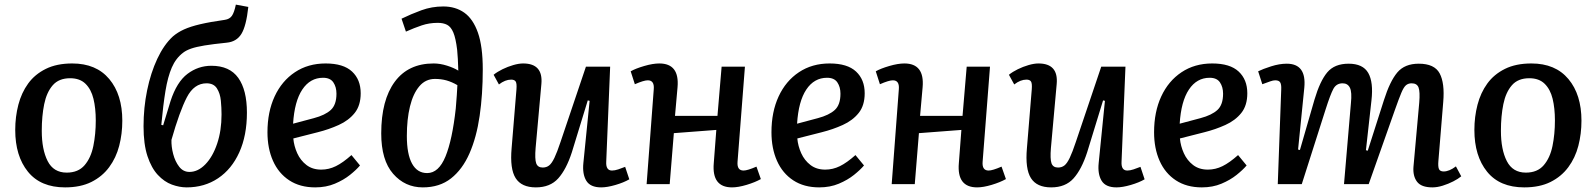

<svg xmlns="http://www.w3.org/2000/svg" viewBox="-20 -798 6918 832"><path d="M262 14Q156 14 101 -54Q46 -122 46 -235Q46 -292 59.5 -344Q73 -396 102 -436Q131 -476 178.5 -499.5Q226 -523 293 -523Q397 -523 453.5 -455.5Q510 -388 510 -275Q510 -218 496.5 -166Q483 -114 453 -73.5Q423 -33 376 -9.5Q329 14 262 14ZM269 -50Q319 -50 346.5 -82Q374 -114 384.5 -165.5Q395 -217 395 -276Q395 -329 385 -370Q375 -411 350.5 -435Q326 -459 284 -459Q235 -459 208.5 -428.5Q182 -398 171.5 -346.5Q161 -295 161 -231Q161 -150 186.5 -100Q212 -50 269 -50Z M789 14Q758 14 725 2Q692 -10 664 -40Q636 -70 619 -121.5Q602 -173 602 -251Q602 -331 617.5 -406.5Q633 -482 661.5 -543Q690 -604 729 -640Q750 -658 777.5 -670.5Q805 -683 847.5 -693Q890 -703 954 -712Q975 -715 985 -729.5Q995 -744 1002 -778L1056 -768Q1047 -685 1026 -651Q1005 -617 962 -613Q903 -607 866.5 -601Q830 -595 808.5 -587.5Q787 -580 774 -570Q742 -546 724.5 -505.5Q707 -465 697 -404Q687 -343 679 -257L687 -255L719 -360Q746 -443 792.5 -478Q839 -513 896 -513Q975 -513 1012.5 -460.5Q1050 -408 1050 -310Q1050 -211 1017 -138Q984 -65 925 -25.5Q866 14 789 14ZM875 -437Q821 -437 789.5 -376Q758 -315 723 -192Q722 -163 730.5 -130.5Q739 -98 756.5 -75.5Q774 -53 801 -53Q838 -53 870 -86Q902 -119 921 -175.5Q940 -232 940 -302Q940 -331 937 -362Q934 -393 920 -415Q906 -437 875 -437Z M1391 -523Q1468 -523 1505.5 -488Q1543 -453 1543 -394Q1543 -341 1517 -308.5Q1491 -276 1448 -256.5Q1405 -237 1357 -225L1251 -198Q1254 -165 1268 -134Q1282 -103 1308 -83Q1334 -63 1372 -63Q1405 -63 1435.5 -78Q1466 -93 1503 -126L1540 -81Q1524 -62 1496.5 -40Q1469 -18 1431 -2Q1393 14 1346 14Q1280 14 1233.5 -16.5Q1187 -47 1163 -101Q1139 -155 1139 -225Q1139 -313 1170 -380Q1201 -447 1258 -485Q1315 -523 1391 -523ZM1438 -392Q1438 -421 1424.5 -441Q1411 -461 1380 -461Q1324 -461 1290 -410Q1256 -359 1250 -262L1340 -286Q1389 -299 1413.5 -321.5Q1438 -344 1438 -392Z M1720 -717Q1761 -737 1806 -753.5Q1851 -770 1901 -770Q1954 -770 1992 -743Q2030 -716 2051 -656.5Q2072 -597 2072 -497Q2072 -389 2058.5 -296Q2045 -203 2014.5 -133.5Q1984 -64 1934.5 -25Q1885 14 1812 14Q1735 14 1683.5 -45Q1632 -104 1632 -220Q1632 -364 1690.5 -443.5Q1749 -523 1859 -523Q1887 -523 1917 -513.5Q1947 -504 1966 -492Q1965 -521 1964 -542Q1963 -563 1961 -582Q1955 -632 1944.5 -657Q1934 -682 1917.5 -690.5Q1901 -699 1877 -699Q1840 -699 1807.5 -688Q1775 -677 1739 -661ZM1831 -48Q1881 -48 1910.5 -120Q1940 -192 1955 -328Q1958 -361 1959.5 -386Q1961 -411 1962 -429Q1938 -443 1915 -449.5Q1892 -456 1865 -456Q1824 -456 1797 -424Q1770 -392 1756.5 -336.5Q1743 -281 1743 -209Q1743 -130 1765.5 -89Q1788 -48 1831 -48Z M2119 -474Q2135 -487 2157.5 -498Q2180 -509 2204 -516Q2228 -523 2247 -523Q2334 -523 2326 -434L2301 -157Q2297 -109 2303.5 -90.5Q2310 -72 2332 -72Q2348 -72 2359.5 -81Q2371 -90 2382.5 -114Q2394 -138 2409 -183L2519 -509H2624L2607 -97Q2605 -59 2632 -59Q2644 -59 2659 -64Q2674 -69 2689 -75L2707 -21Q2683 -7 2647 3.5Q2611 14 2585 14Q2538 14 2520.5 -15Q2503 -44 2508 -92L2535 -361L2527 -363L2458 -138Q2434 -64 2399 -25Q2364 14 2302 14Q2240 14 2214.5 -26Q2189 -66 2197 -156L2218 -411Q2220 -437 2214.5 -445Q2209 -453 2195 -453Q2169 -453 2142 -432Z M3084 -235 2900 -221 2882 0H2782L2813 -412Q2816 -450 2787 -450Q2770 -450 2731 -433L2713 -489Q2734 -501 2771.5 -512Q2809 -523 2837 -523Q2925 -523 2916 -420Q2913 -389 2910.5 -358Q2908 -327 2905 -296H3089L3107 -509H3208L3176 -97Q3173 -59 3202 -59Q3219 -59 3258 -76L3277 -22Q3252 -8 3215.5 3Q3179 14 3152 14Q3064 14 3073 -91Z M3575 -523Q3652 -523 3689.5 -488Q3727 -453 3727 -394Q3727 -341 3701 -308.5Q3675 -276 3632 -256.5Q3589 -237 3541 -225L3435 -198Q3438 -165 3452 -134Q3466 -103 3492 -83Q3518 -63 3556 -63Q3589 -63 3619.5 -78Q3650 -93 3687 -126L3724 -81Q3708 -62 3680.5 -40Q3653 -18 3615 -2Q3577 14 3530 14Q3464 14 3417.5 -16.5Q3371 -47 3347 -101Q3323 -155 3323 -225Q3323 -313 3354 -380Q3385 -447 3442 -485Q3499 -523 3575 -523ZM3622 -392Q3622 -421 3608.5 -441Q3595 -461 3564 -461Q3508 -461 3474 -410Q3440 -359 3434 -262L3524 -286Q3573 -299 3597.5 -321.5Q3622 -344 3622 -392Z M4146 -235 3962 -221 3944 0H3844L3875 -412Q3878 -450 3849 -450Q3832 -450 3793 -433L3775 -489Q3796 -501 3833.5 -512Q3871 -523 3899 -523Q3987 -523 3978 -420Q3975 -389 3972.5 -358Q3970 -327 3967 -296H4151L4169 -509H4270L4238 -97Q4235 -59 4264 -59Q4281 -59 4320 -76L4339 -22Q4314 -8 4277.5 3Q4241 14 4214 14Q4126 14 4135 -91Z M4352 -474Q4368 -487 4390.5 -498Q4413 -509 4437 -516Q4461 -523 4480 -523Q4567 -523 4559 -434L4534 -157Q4530 -109 4536.5 -90.5Q4543 -72 4565 -72Q4581 -72 4592.5 -81Q4604 -90 4615.5 -114Q4627 -138 4642 -183L4752 -509H4857L4840 -97Q4838 -59 4865 -59Q4877 -59 4892 -64Q4907 -69 4922 -75L4940 -21Q4916 -7 4880 3.5Q4844 14 4818 14Q4771 14 4753.5 -15Q4736 -44 4741 -92L4768 -361L4760 -363L4691 -138Q4667 -64 4632 -25Q4597 14 4535 14Q4473 14 4447.5 -26Q4422 -66 4430 -156L4451 -411Q4453 -437 4447.5 -445Q4442 -453 4428 -453Q4402 -453 4375 -432Z M5233 -523Q5310 -523 5347.5 -488Q5385 -453 5385 -394Q5385 -341 5359 -308.5Q5333 -276 5290 -256.5Q5247 -237 5199 -225L5093 -198Q5096 -165 5110 -134Q5124 -103 5150 -83Q5176 -63 5214 -63Q5247 -63 5277.5 -78Q5308 -93 5345 -126L5382 -81Q5366 -62 5338.5 -40Q5311 -18 5273 -2Q5235 14 5188 14Q5122 14 5075.5 -16.5Q5029 -47 5005 -101Q4981 -155 4981 -225Q4981 -313 5012 -380Q5043 -447 5100 -485Q5157 -523 5233 -523ZM5280 -392Q5280 -421 5266.5 -441Q5253 -461 5222 -461Q5166 -461 5132 -410Q5098 -359 5092 -262L5182 -286Q5231 -299 5255.5 -321.5Q5280 -344 5280 -392Z M5834 -351Q5839 -399 5829.5 -418Q5820 -437 5798 -437Q5771 -437 5758 -413Q5745 -389 5724 -323L5621 0H5517L5532 -411Q5533 -432 5527.5 -441Q5522 -450 5506 -450Q5497 -450 5484.5 -445.5Q5472 -441 5450 -433L5432 -489Q5452 -499 5488 -510.5Q5524 -522 5556 -522Q5642 -522 5632 -418L5605 -150L5613 -148L5676 -366Q5700 -447 5731.5 -484.5Q5763 -522 5824 -522Q5886 -522 5909 -482Q5932 -442 5923 -363L5899 -147L5907 -145L5977 -364Q6003 -446 6035 -484Q6067 -522 6128 -522Q6196 -522 6218.5 -480Q6241 -438 6234 -356L6213 -100Q6211 -76 6215.5 -65.5Q6220 -55 6236 -55Q6260 -55 6289 -77L6312 -34Q6299 -23 6277.5 -12Q6256 -1 6232 6.5Q6208 14 6187 14Q6139 14 6120.5 -10.5Q6102 -35 6105 -75L6130 -353Q6134 -401 6127 -419Q6120 -437 6097 -437Q6083 -437 6073 -429Q6063 -421 6052.5 -396Q6042 -371 6024 -320L5911 0H5804Z M6585 14Q6479 14 6424 -54Q6369 -122 6369 -235Q6369 -292 6382.5 -344Q6396 -396 6425 -436Q6454 -476 6501.5 -499.5Q6549 -523 6616 -523Q6720 -523 6776.5 -455.5Q6833 -388 6833 -275Q6833 -218 6819.5 -166Q6806 -114 6776 -73.5Q6746 -33 6699 -9.5Q6652 14 6585 14ZM6592 -50Q6642 -50 6669.5 -82Q6697 -114 6707.5 -165.5Q6718 -217 6718 -276Q6718 -329 6708 -370Q6698 -411 6673.5 -435Q6649 -459 6607 -459Q6558 -459 6531.5 -428.5Q6505 -398 6494.5 -346.5Q6484 -295 6484 -231Q6484 -150 6509.5 -100Q6535 -50 6592 -50Z"/></svg>

Font: Literata 12pt Medium
Style: Italic
Weight: 500
Italic angle: -2°
Designer: Latin by Veronika Burian and Jose Scaglione. Greek by Irene Vlachou. Cyrillic by Vera Evstafieva
Foundry: TypeTogether
Version: Version 3.002